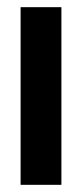

<svg xmlns="http://www.w3.org/2000/svg" viewBox="-20 -515 229 535"><path d="M37.4 0V-495H151.1V0Z"/></svg>

Font: Alumni Sans SC Thin
Style: Regular
Weight: 100
Designer: Robert E. Leuschke
Foundry: Robert E. Leuschke
Version: Version 1.018